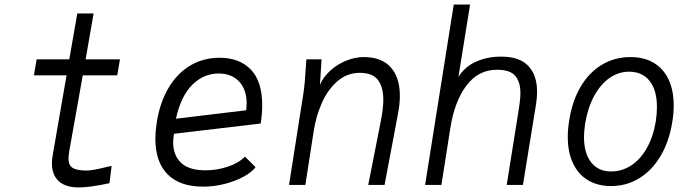

<svg xmlns="http://www.w3.org/2000/svg" viewBox="-20 -810 3040 841"><path d="M207.5 -94Q207.5 -110.5 210.5 -128.5L271.5 -480H128.5L140.5 -550H283.5L318.5 -751H390L355 -550H505.5L493.5 -480H342.5L283.5 -148.5Q280 -126 280 -114.5Q280 -87 297.8 -75Q315.5 -63 361.5 -63Q385 -63 447 -78.5L469 -83.5L459.5 -7.5Q373 11 325.5 11Q267 11 237.2 -16.5Q207.5 -44 207.5 -94Z M660.5 -202Q660.5 -232.5 666 -270Q679.5 -359 717.5 -423.8Q755.5 -488.5 813 -522.8Q870.5 -557 942 -557Q1028.5 -557 1078.5 -505.5Q1128.5 -454 1128.5 -348.5Q1128.5 -311 1122 -269L742 -224Q738.5 -201.5 738.5 -186.5Q738.5 -129.5 773.2 -96.8Q808 -64 880 -64Q931 -64 978.2 -80Q1025.5 -96 1053 -124L1099.5 -77.5Q1083 -56 1047.8 -36.5Q1012.5 -17 965.8 -4.8Q919 7.5 869.5 7.5Q767.5 7.5 714 -46.5Q660.5 -100.5 660.5 -202ZM1060.5 -356Q1060.5 -417 1027.8 -452.5Q995 -488 937.5 -488Q872.5 -488 822.8 -439.2Q773 -390.5 750.5 -290L1058.5 -327Q1060.5 -347 1060.5 -356Z M1318.5 -501.5 1322 -550H1388.5L1381.5 -438.5Q1396 -473 1426.8 -500.8Q1457.5 -528.5 1496.2 -544.2Q1535 -560 1573.5 -560Q1651.5 -560 1691.5 -515.2Q1731.5 -470.5 1731.5 -390Q1731.5 -355.5 1724 -315.5L1664.5 0H1593L1648 -279.5Q1659 -335.5 1659 -373.5Q1659 -429 1635.2 -460Q1611.5 -491 1556.5 -491Q1500 -491 1457.5 -453.8Q1415 -416.5 1389.8 -359Q1364.5 -301.5 1354.5 -238.5L1317.5 0H1246L1309.5 -404.5Q1313 -428.5 1315 -453Q1317 -477.5 1318.5 -501.5Z M1967.5 -790H2039L1988 -473Q2016.5 -518.5 2065.8 -540.2Q2115 -562 2175 -562Q2256 -562 2294.2 -521.2Q2332.5 -480.5 2332.5 -408Q2332.5 -382 2328 -353.5L2270.5 0H2199.5L2253.5 -338.5Q2259.5 -377 2259.5 -402.5Q2259.5 -451 2236.8 -477.8Q2214 -504.5 2157 -504.5Q2075 -504.5 2023 -435.2Q1971 -366 1952.5 -249L1913.5 0H1842Z M2467 -210Q2467 -246 2473.5 -283.5Q2486.5 -368 2523.5 -430.5Q2560.5 -493 2616.5 -526.5Q2672.5 -560 2741.5 -560Q2801.5 -560 2844 -534.5Q2886.5 -509 2908.8 -461.2Q2931 -413.5 2931 -348Q2931 -312 2924.5 -274.5Q2911 -190 2873.5 -126.8Q2836 -63.5 2780 -29.2Q2724 5 2656.5 5Q2597.5 5 2554.8 -21Q2512 -47 2489.5 -95.5Q2467 -144 2467 -210ZM2852.5 -278.5Q2857.5 -310.5 2857.5 -341Q2857.5 -415 2825.5 -455.5Q2793.5 -496 2735 -496Q2689.5 -496 2650 -468.5Q2610.5 -441 2582.5 -389.5Q2554.5 -338 2543 -268.5Q2538 -233.5 2538 -210Q2538 -138.5 2569.5 -98.8Q2601 -59 2656.5 -59Q2704.5 -59 2745 -85.5Q2785.5 -112 2813.5 -161.8Q2841.5 -211.5 2852.5 -278.5Z"/></svg>

Font: JuliaMono Light
Style: Italic
Weight: 300
Italic angle: -9°
Monospace: yes
Designer: cormullion
Foundry: corm
Version: Version 0.054; ttfautohint (v1.8.4)